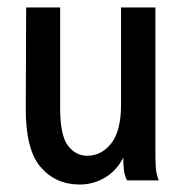

<svg xmlns="http://www.w3.org/2000/svg" viewBox="-20 -483 490 514"><path d="M193 11Q129 11 88.5 -36Q48 -83 49 -197L50 -463H141V-195Q141 -120 162 -93Q183 -66 213 -66Q252 -66 278 -99.5Q304 -133 304 -202V-463H396V-73Q396 -53 397 -35.5Q398 -18 405 0H320Q313 -15 311.5 -30Q310 -45 310 -61Q292 -26 261 -7.5Q230 11 193 11Z"/></svg>

Font: Inconsolata SemiCondensed SemiBold
Style: Regular
Weight: 600
Width: 4
Monospace: yes
Designer: Raph Levien, Cyreal, Brenton Simpson
Foundry: Raph Levien, Cyreal, Google
Version: Version 3.001; ttfautohint (v1.8.2.53-6de2)